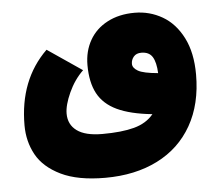

<svg xmlns="http://www.w3.org/2000/svg" viewBox="-43 -371 685 599"><g transform="rotate(-5 300.0 -71.5)"><path d="M26.5 -3.5Q26.5 -145.5 115.5 -232.5L223.5 -159Q195.5 -132 178 -93.5Q160.5 -55 160.5 -28.5Q160.5 6 186.8 25.2Q213 44.5 266.5 44.5Q327 44.5 366 34Q405 23.5 427 -3.5Q358.5 -10.5 317.2 -30Q276 -49.5 257.2 -84.5Q238.5 -119.5 238.5 -173.5Q238.5 -217 257.8 -251Q277 -285 313.5 -304.2Q350 -323.5 399 -323.5Q446 -323.5 485.8 -300.5Q525.5 -277.5 549.5 -230.5Q573.5 -183.5 573.5 -115Q573.5 -22.5 535.5 44.2Q497.5 111 427.5 146.2Q357.5 181.5 263.5 181.5Q178 181.5 125 155.8Q72 130 49.2 88.5Q26.5 47 26.5 -3.5ZM456 -129.5Q454.5 -163.5 444 -180.5Q433.5 -197.5 409 -197.5Q393.5 -197.5 385.2 -187.8Q377 -178 377 -165.5Q377 -152.5 393.5 -143Q410 -133.5 456 -129.5Z"/></g></svg>

Font: JuliaMono Black
Style: Italic
Weight: 900
Italic angle: -9°
Monospace: yes
Designer: cormullion
Foundry: corm
Version: Version 0.057; ttfautohint (v1.8.4)